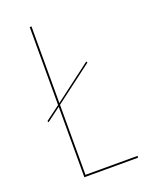

<svg xmlns="http://www.w3.org/2000/svg" viewBox="-131 -748 632 817"><g transform="rotate(-20 185.0 -340.0)"><path d="M351 -8 350 0H107V-319L44 -272L41 -278L107 -327V-680H115V-333L283 -460L286 -454L115 -325V-8Z"/></g></svg>

Font: Fira Sans Compressed Eight
Style: Regular
Weight: 100
Width: 1
Designer: bBox Type GmbH & Carrois Corporate GbR & Edenspiekermann AG
Foundry: bBox Type GmbH & Carrois Corporate GbR & Edenspiekermann AG
Version: Version 4.301